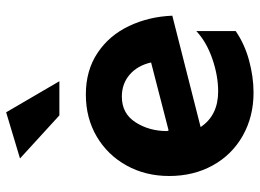

<svg xmlns="http://www.w3.org/2000/svg" viewBox="-130 -699 844 624"><g transform="rotate(-90 292.0 -387.0)"><path d="M307 -100Q229 -100 191 -157L553 -249Q550 -325 519.5 -389.5Q489 -454 432 -492Q375 -530 297 -530Q220 -530 160 -494.5Q100 -459 66 -397.5Q32 -336 32 -259Q32 -180 66.5 -117.5Q101 -55 163 -20Q225 15 303 15Q354 15 407.5 0.5Q461 -14 503 -43V-171Q468 -138 413 -119Q358 -100 307 -100ZM290 -413Q332 -413 361.5 -387.5Q391 -362 401 -318L180 -261L178 -266Q178 -324 206.5 -368.5Q235 -413 290 -413ZM229 -616H340L239 -789L89 -744Z"/></g></svg>

Font: Geom
Style: Bold
Weight: 700
Version: Version 1.102